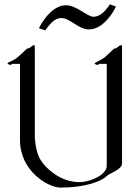

<svg xmlns="http://www.w3.org/2000/svg" viewBox="-20 -852 612 872"><path d="M506.8 -822.3 479 -832C460 -803.2 435.1 -775.9 404.8 -775.9C376 -775.9 328.1 -828.1 279.8 -828.1C228 -828.1 184.1 -776.9 156.7 -724.1L185.1 -713.9C208 -745.1 229 -770 257.8 -770C299.8 -770 335 -718.3 383.8 -718.3C436 -718.3 481 -770 506.8 -822.3ZM134.8 -647C128.9 -647 123 -641.1 118.2 -637.2C111.8 -631.8 102.1 -630.9 102.1 -630.9C102.1 -630.9 81.1 -609.9 61 -592.8C42 -576.2 14.2 -568.8 14.2 -564C14.2 -560.1 25.9 -557.1 28.8 -557.1C32.2 -557.1 34.2 -562 34.2 -562H70.8V-215.8C70.8 -74.2 199.2 0 254.9 0C362.8 0 439 -26.9 463.9 -51.8C479 -66.9 534.2 -81.1 534.2 -109.9V-623C534.2 -645 534.2 -647 529.8 -647C524.9 -647 518.1 -641.1 513.2 -637.2C507.8 -631.8 498 -630.9 498 -630.9L457 -592.8C439 -578.1 410.2 -567.9 410.2 -564C409.2 -560.1 420.9 -557.1 423.8 -557.1C428.2 -557.1 429.2 -562 429.2 -562H464.8V-98.1C464.8 -60.1 393.1 -24.9 340.8 -24.9C277.8 -24.9 227.1 -56.2 189 -94.2C158.2 -127 145 -152.8 138.2 -224.1V-623C138.2 -645 138.2 -647 134.8 -647Z"/></svg>

Font: Pierce
Style: Roman
Weight: 500
Version: Version 0.2.0